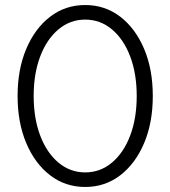

<svg xmlns="http://www.w3.org/2000/svg" viewBox="-20 -732 678 764"><path d="M319 12Q240 12 179.5 -34.5Q119 -81 84.5 -162.5Q50 -244 50 -350Q50 -456 84.5 -537.5Q119 -619 179.5 -665.5Q240 -712 319 -712Q398 -712 458.5 -665.5Q519 -619 553.5 -537.5Q588 -456 588 -350Q588 -244 553.5 -162.5Q519 -81 458.5 -34.5Q398 12 319 12ZM319 -46Q379 -46 425.5 -85Q472 -124 498 -192.5Q524 -261 524 -350Q524 -439 498 -507.5Q472 -576 425.5 -615Q379 -654 319 -654Q259 -654 212.5 -615Q166 -576 140 -507.5Q114 -439 114 -350Q114 -261 140 -192.5Q166 -124 212.5 -85Q259 -46 319 -46Z"/></svg>

Font: Figtree Light
Style: Regular
Weight: 300
Designer: Erik Kennedy
Foundry: Erik Kennedy
Version: Version 2.001;gftools[0.9.30]